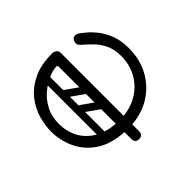

<svg xmlns="http://www.w3.org/2000/svg" viewBox="-119 -687 875 875"><g transform="rotate(45 318.5 -250.0)"><path d="M271 -510Q341 -510 396.5 -480.5Q452 -451 486.5 -398.5Q521 -346 527 -275H571Q597 -275 597 -250Q597 -225 571 -225H527Q522 -142 486.5 -90Q451 -38 398 -14Q345 10 289 10Q250 10 206.5 -2.5Q163 -15 125.5 -44.5Q88 -74 64 -123.5Q40 -173 40 -247Q40 -255 46 -265Q52 -275 66 -275H472Q466 -330 439 -371.5Q412 -413 368.5 -436.5Q325 -460 271 -460Q229 -460 198.5 -445.5Q168 -431 147 -410.5Q126 -390 110 -371Q104 -364 98 -359Q92 -354 84 -354Q80 -354 74.5 -355.5Q69 -357 66 -359Q56 -366 56 -380Q56 -386 61 -394Q66 -402 84 -424Q96 -439 120 -459Q144 -479 181.5 -494.5Q219 -510 271 -510ZM472 -224H104Q96 -224 96 -217Q96 -197 108 -167.5Q120 -138 144 -108.5Q168 -79 204.5 -59.5Q241 -40 291 -40Q336 -40 375 -59.5Q414 -79 440.5 -119.5Q467 -160 472 -224ZM186 -128H83V-163H186ZM292 -134Q279 -144 288 -157L354 -251Q363 -265 379 -254Q392 -244 383 -231L317 -137Q313 -132 306.5 -130.5Q300 -129 292 -134ZM194 -134Q181 -144 190 -157L256 -251Q265 -265 281 -254Q294 -244 285 -231L219 -137Q215 -132 208.5 -130.5Q202 -129 194 -134ZM490 -241Q490 -224 473 -224H141Q124 -224 124 -241Q124 -259 140 -259H472Q490 -259 490 -241ZM490 -145Q490 -128 473 -128H141Q124 -128 124 -145Q124 -163 140 -163H472Q490 -163 490 -145Z"/></g></svg>

Font: Agu Display Uzo
Style: Regular
Weight: 400
Designer: Oluwaseun Badejo
Version: Version 1.103